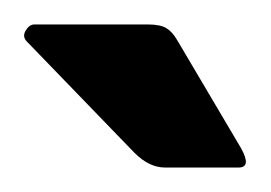

<svg xmlns="http://www.w3.org/2000/svg" viewBox="-20 -663 222 157"><path d="M115 -526Q102 -526 90 -538L2 -629Q-2 -633 1 -638Q4 -643 8 -643H101Q111 -643 116 -640Q121 -637 125 -630L177 -542Q186 -526 175 -526Z"/></svg>

Font: Glory
Style: Bold
Weight: 700
Designer: Robert Leuschke
Foundry: Robert Leuschke
Version: Version 1.011